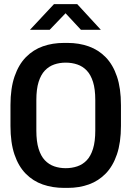

<svg xmlns="http://www.w3.org/2000/svg" viewBox="-20 -905 640 935"><path d="M292 10Q236 10 188.5 -6.5Q141 -23 105.5 -59Q70 -95 50.5 -152.5Q31 -210 31 -292V-393Q31 -475 51 -533Q71 -591 106.5 -627Q142 -663 189 -679.5Q236 -696 291 -696H309Q365 -696 412.5 -679Q460 -662 495 -626Q530 -590 549.5 -532.5Q569 -475 569 -393V-292Q569 -211 549.5 -153.5Q530 -96 495 -60Q460 -24 413 -7Q366 10 310 10ZM300 -86Q330 -86 356.5 -95Q383 -104 402.5 -124.5Q422 -145 433 -180.5Q444 -216 444 -269V-418Q444 -471 433 -506Q422 -541 402.5 -561.5Q383 -582 356.5 -591Q330 -600 300 -600Q270 -600 244 -591Q218 -582 198.5 -561.5Q179 -541 168 -506Q157 -471 157 -418V-269Q157 -216 168 -180.5Q179 -145 198.5 -124.5Q218 -104 244 -95Q270 -86 300 -86ZM126 -760 243 -885H356L471 -760H374L282 -859H317L222 -760Z"/></svg>

Font: Chivo Mono Medium
Style: Regular
Weight: 500
Monospace: yes
Designer: Hector Gatti
Foundry: Omnibus-Type
Version: Version 1.008